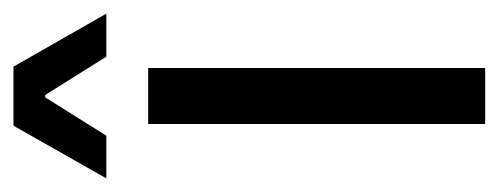

<svg xmlns="http://www.w3.org/2000/svg" viewBox="-252 -480 723 278"><g transform="rotate(-90 109.0 -341.5)"><path d="M68 0V-488H149V0ZM65.5 -683H151L227.5 -549V-548.5H165.5L110 -637H106.5L51 -548.5H-10.5V-549Z"/></g></svg>

Font: Anek Gujarati
Style: Regular
Weight: 400
Designer: Mrunmayee Ghaisas (Gujarati), Yesha Goshar (Latin)
Foundry: Ek Type
Version: Version 1.003